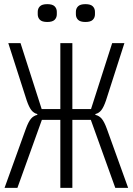

<svg xmlns="http://www.w3.org/2000/svg" viewBox="-20 -906 640 926"><path d="M271 -328H182L64 0H2L104 -283Q117 -319 129.5 -333.5Q142 -348 160 -352V-356Q143 -360 131.5 -374.5Q120 -389 109 -421L20 -698H79L181 -380H271V-698H329V-380H419L521 -698H580L491 -421Q480 -389 468.5 -374.5Q457 -360 440 -356V-352Q458 -348 470.5 -333.5Q483 -319 496 -283L598 0H536L418 -328H329V0H271ZM208 -800Q183 -800 172.5 -810.5Q162 -821 162 -837V-849Q162 -865 172.5 -875.5Q183 -886 208 -886Q233 -886 243.5 -875.5Q254 -865 254 -849V-837Q254 -821 243.5 -810.5Q233 -800 208 -800ZM392 -800Q367 -800 356.5 -810.5Q346 -821 346 -837V-849Q346 -865 356.5 -875.5Q367 -886 392 -886Q417 -886 427.5 -875.5Q438 -865 438 -849V-837Q438 -821 427.5 -810.5Q417 -800 392 -800Z"/></svg>

Font: IBM Plex Mono Light
Style: Regular
Weight: 300
Monospace: yes
Designer: Mike Abbink, Paul van der Laan, Pieter van Rosmalen
Foundry: Bold Monday
Version: Version 2.3